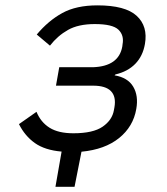

<svg xmlns="http://www.w3.org/2000/svg" viewBox="-20 -574 640 734"><path d="M215.5 5.5Q151.5 0 113.2 -27.2Q75 -54.5 52.5 -99.5L119.5 -146.5Q136 -106.5 169.8 -85.5Q203.5 -64.5 260.5 -64.5Q336 -64.5 372.5 -89.8Q409 -115 415.5 -153L417.5 -164Q424.5 -204.5 404.2 -225.5Q384 -246.5 336 -246.5H194L206.5 -317H335.5Q434 -320.5 447.5 -396L448.5 -404.5Q455 -439 432.8 -460.5Q410.5 -482 342.5 -482Q279.5 -482 239.8 -459.5Q200 -437 171 -399.5L120.5 -442Q165 -495 218.2 -524.2Q271.5 -553.5 352.5 -553.5Q459 -553.5 502.5 -513.5Q546 -473.5 534 -405.5Q526 -359.5 497.2 -330Q468.5 -300.5 421.5 -289.5L418 -286Q468.5 -277.5 489.2 -242.8Q510 -208 501 -157.5Q489.5 -90 435.2 -46.2Q381 -2.5 291.5 6L265 140H192Z"/></svg>

Font: JuliaMono MediumItalic
Style: Regular
Weight: 500
Italic angle: -9°
Monospace: yes
Designer: cormullion
Foundry: corm
Version: Version 0.049; ttfautohint (v1.8.4)